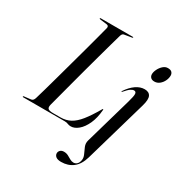

<svg xmlns="http://www.w3.org/2000/svg" viewBox="-219 -856 1191 1254"><g transform="rotate(30 376.0 -229.0)"><path d="M309.5 0H-3Q-8.5 0 -8.5 -3Q-8.5 -7.5 -2.5 -7.5L48 -13.5Q64 -15 71 -37Q80 -66.5 94 -116.2Q108 -166 124.8 -226.8Q141.5 -287.5 159.2 -352Q177 -416.5 193.5 -477Q210 -537.5 223 -586.8Q236 -636 243.5 -665Q247 -683 230 -685.5L178 -692Q171.5 -693 171.5 -696.5Q171.5 -700 177 -700H419Q423 -700 423 -697.5Q423 -694 416.5 -693L362 -684Q348 -682.5 342.5 -663Q334 -634 320.5 -585.5Q307 -537 290.5 -477Q274 -417 256.8 -353.5Q239.5 -290 223.8 -230.2Q208 -170.5 195.2 -122.2Q182.5 -74 175 -46Q170 -24.5 179 -16.2Q188 -8 216.5 -8H272Q314 -8 346.8 -25.8Q379.5 -43.5 411 -82.8Q442.5 -122 480 -186.5Q484.5 -194.5 486.5 -194.5Q489.5 -194.5 489 -188Q484 -126 463.8 -81.8Q443.5 -37.5 415.5 -14Q387.5 9.5 359.5 9.5Q345.5 9.5 335.2 4.8Q325 0 309.5 0ZM686 -517Q667.5 -517 658 -526.8Q648.5 -536.5 648.5 -551.5Q648.5 -568 658.2 -588.2Q668 -608.5 684.2 -623.2Q700.5 -638 720 -638Q741.5 -638 750.5 -628Q759.5 -618 759.5 -604Q759.5 -584 750 -564Q740.5 -544 723.8 -530.5Q707 -517 686 -517ZM699 -344.5 563.5 125.5Q546 186 509.2 214Q472.5 242 421 242Q394 242 381.2 231.8Q368.5 221.5 368.5 206.5Q368.5 194 378.2 184.2Q388 174.5 405.5 174.5Q423.5 174.5 438 182.2Q452.5 190 465.8 197.8Q479 205.5 493 205.5Q507 205.5 518 195.8Q529 186 533 165.5Q537 145 526.8 123.5Q516.5 102 507 79.2Q497.5 56.5 504.5 32L605.5 -320Q619.5 -368 618 -384.5Q616.5 -401 601.5 -401Q591 -401 576.8 -391.8Q562.5 -382.5 540 -356Q536 -351.5 533.5 -352.5Q531.5 -353 534.5 -358Q561.5 -398.5 593.2 -420.5Q625 -442.5 658 -442.5Q691 -442.5 702.5 -419.5Q714 -396.5 699 -344.5Z"/></g></svg>

Font: Fraunces 144pt S000
Style: Italic
Weight: 400
Italic angle: -16°
Version: Version 1.000; ttfautohint (v1.8.3)